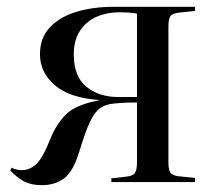

<svg xmlns="http://www.w3.org/2000/svg" viewBox="-20 -533 636 562"><path d="M103 9Q72 9 51.5 -1.5Q31 -12 10 -34L14 -42Q28 -35 44 -35Q67 -35 86 -52.5Q105 -70 128 -128Q144 -168 171.5 -196.5Q199 -225 263 -238L273 -240Q184 -246 140.5 -283.5Q97 -321 97 -374Q97 -422 125.5 -452.5Q154 -483 202.5 -498Q251 -513 312 -513H551V-501L504 -496Q485 -494 479 -486Q473 -478 473 -455V-58Q473 -36 479 -27.5Q485 -19 504 -17L551 -12V0H306V-11L350 -16Q369 -18 375 -27Q381 -36 381 -58V-233Q367 -233 351 -232.5Q335 -232 314 -230Q289 -228 272.5 -216Q256 -204 242.5 -174.5Q229 -145 212 -89Q194 -30 167 -10.5Q140 9 103 9ZM326 -249H381V-493Q373 -495 359.5 -496Q346 -497 328 -497Q293 -497 263 -484Q233 -471 214.5 -443.5Q196 -416 196 -373Q196 -309 233 -279Q270 -249 326 -249Z"/></svg>

Font: Display Regular
Style: Regular
Weight: 400
Designer: Latin by Veronika Burian and Jose Scaglione. Greek by Irene Vlachou. Cyrillic by Vera Evstafieva.
Foundry: TypeTogether
Version: Version 3.002